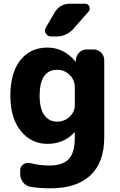

<svg xmlns="http://www.w3.org/2000/svg" viewBox="-20 -787 649 1037"><path d="M289 -410Q194 -410 194 -270Q194 -200 219.5 -165Q245 -130 289 -130Q328 -130 356 -156.5Q384 -183 384 -218V-315Q384 -355 356 -382.5Q328 -410 289 -410ZM236 -10Q149 -10 92.5 -79.5Q36 -149 36 -270Q36 -394 90 -462Q144 -530 236 -530Q324 -530 387 -456L389 -454Q390 -454 390 -455V-463Q391 -487 408 -503.5Q425 -520 449 -520H486Q509 -520 526 -503Q543 -486 543 -463V-45Q543 90 468.5 160Q394 230 253 230Q193 230 145 222Q121 218 105 198Q89 178 89 153V133Q89 113 106 101Q123 89 143 94Q197 107 246 107Q318 107 351 72.5Q384 38 384 -43V-71Q384 -72 383 -72Q382 -72 381 -71Q324 -10 236 -10ZM439 -767Q456 -767 462.5 -751.5Q469 -736 458 -724L377 -632Q340 -590 283 -590H256Q237 -590 227.5 -606Q218 -622 228 -639L274 -718Q303 -767 359 -767Z"/></svg>

Font: Rounded Mplus 1c ExtraBold
Style: Regular
Weight: 800
Version: Version 1.059.20150529